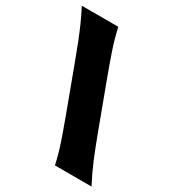

<svg xmlns="http://www.w3.org/2000/svg" viewBox="-195 -927 935 1035"><g transform="rotate(30 272.0 -409.0)"><path d="M311 0Q296.9 -64 276.6 -123.8Q256.3 -183.6 227.5 -261.7L122.6 -543.9Q102.1 -599.6 84 -645Q65.9 -690.4 47.4 -732.2Q28.8 -773.9 5.9 -817.9H232.9Q248 -751.5 268.8 -689.5Q289.6 -627.4 319.8 -546.4L425.8 -261.7Q455.1 -183.6 480 -123.8Q504.9 -64 538.6 0Z"/></g></svg>

Font: Pinar-DS1-FD ExtraBold
Style: Regular
Weight: 800
Designer: Amin Abedi
Version: Version 2.000